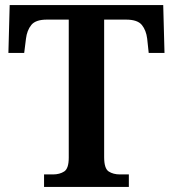

<svg xmlns="http://www.w3.org/2000/svg" viewBox="-20 -734 680 754"><path d="M153 0V-49H188Q214 -49 232 -60.5Q250 -72 250 -115V-657H164Q120 -657 103 -636Q86 -615 82 -582L75 -526H13L18 -714H621L626 -526H564L558 -582Q554 -615 537 -636Q520 -657 475 -657H389V-117Q389 -72 407 -60.5Q425 -49 451 -49H486V0Z"/></svg>

Font: Noto Nastaliq Urdu SemiBold
Style: Regular
Weight: 600
Version: Version 3.007